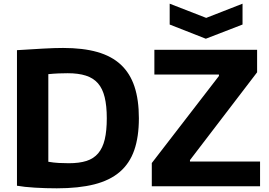

<svg xmlns="http://www.w3.org/2000/svg" viewBox="-20 -1010 1461 1041"><path d="M900 -990 1098 -913 1295 -990V-877L1096 -800L900 -877ZM803 -126 1167 -598V-606H817V-740H1374V-618L1010 -142V-134H1390V0H803ZM288 11Q228 11 169.5 7.5Q111 4 72 -3V-738Q150 -743 213.5 -746.5Q277 -750 322 -750Q430 -750 507.5 -728Q585 -706 635 -659.5Q685 -613 709 -541Q733 -469 733 -369Q733 -268 708 -196Q683 -124 629.5 -78Q576 -32 491.5 -10.5Q407 11 288 11ZM353 -125Q410 -125 449 -137.5Q488 -150 512.5 -179Q537 -208 548 -254.5Q559 -301 559 -369Q559 -436 547.5 -483Q536 -530 511 -558.5Q486 -587 445.5 -600Q405 -613 347 -613Q325 -613 299 -612Q273 -611 242 -608V-133Q271 -128 297.5 -126.5Q324 -125 353 -125Z"/></svg>

Font: Encode Sans Normal
Style: Bold
Weight: 700
Designer: Pablo Impallari, Andres Torresi
Foundry: Pablo Impallari, Andres Torresi
Version: Version 1.000; ttfautohint (v1.00) -l 8 -r 50 -G 200 -x 14 -